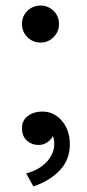

<svg xmlns="http://www.w3.org/2000/svg" viewBox="-20 -512 312 690"><path d="M100 158 74 111Q121 99 148 69.5Q175 40 175 5Q175 -11 170 -23Q163 -9 149 0Q135 9 119 9Q94 9 76.5 -7Q59 -23 59 -51Q59 -79 79 -94.5Q99 -110 127 -111Q171 -113 201 -79.5Q231 -46 231 7Q231 62 195 100Q159 138 100 158ZM126 -359Q98 -359 78.5 -378.5Q59 -398 59 -426Q59 -454 78.5 -473Q98 -492 126 -492Q153 -492 172.5 -473Q192 -454 192 -426Q192 -398 172.5 -378.5Q153 -359 126 -359Z"/></svg>

Font: Zen Kaku Gothic Antique Medium
Style: Regular
Weight: 500
Designer: Yoshimichi Ohira
Foundry: Positype
Version: Version 1.002